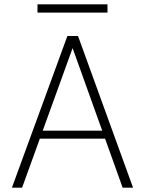

<svg xmlns="http://www.w3.org/2000/svg" viewBox="-20 -866 669 886"><path d="M35 0 291 -700H340L594 0H546L315 -644L82 0ZM142 -226 157 -263H472L487 -226ZM153 -808V-846H476V-808Z"/></svg>

Font: DM Sans 10pt ExtraLight
Style: Regular
Weight: 250
Version: Version 4.004;gftools[0.9.30]